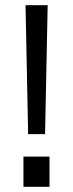

<svg xmlns="http://www.w3.org/2000/svg" viewBox="-20 -717 280 737"><path d="M78 -697H163L153 -202H88ZM70 -116H170V0H70Z"/></svg>

Font: HK Grotesk
Style: Regular
Weight: 400
Designer: Alfredo Marco Pradil
Foundry: Hanken Design Co.
Version: Version 3.001